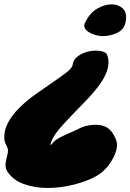

<svg xmlns="http://www.w3.org/2000/svg" viewBox="-24 -789 614 904"><path d="M-3 -130Q-15 -232 146 -347Q188 -377 225 -402Q262 -427 288.5 -447.5Q315 -468 318 -483Q320 -507 341 -523Q362 -539 388 -545.5Q414 -552 440 -550Q466 -548 478 -536Q506 -476 446 -392Q419 -355 383 -317.5Q347 -280 312.5 -244.5Q278 -209 251 -177Q220 -139 213 -107H216Q223 -113 229.5 -121.5Q236 -130 257 -141Q278 -152 294.5 -159Q311 -166 325.5 -172.5Q340 -179 343.5 -181Q347 -183 350.5 -185Q354 -187 360 -189L376 -195Q463 -216 500 -171Q513 -155 524 -127Q535 -87 502 -33Q474 14 432 38.5Q390 63 326.5 79.5Q263 96 201 96Q139 96 87 77Q35 58 9 16Q-1 -3 3 -25Q7 -47 10.5 -59.5Q14 -72 13.5 -82Q13 -92 6 -104.5Q-1 -117 -3 -130ZM379 -687Q400 -729 434 -748.5Q468 -768 499.5 -768.5Q531 -769 552 -751Q573 -733 569 -698Q567 -649 520 -631Q460 -607 407 -631Q358 -653 379 -687Z"/></svg>

Font: Knewave
Style: Regular
Weight: 400
Designer: Tyler Finck
Foundry: Tyler Finck
Version: Version 1.001